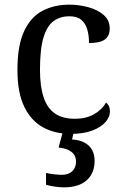

<svg xmlns="http://www.w3.org/2000/svg" viewBox="-20 -566 532 826"><path d="M283 10Q217 10 165.5 -18Q114 -46 84.5 -106.5Q55 -167 55 -265Q55 -372 84.5 -433.5Q114 -495 164.5 -520.5Q215 -546 278 -546Q320 -546 360 -535Q400 -524 426 -501.5Q452 -479 452 -444Q452 -421 442 -407Q432 -393 412.5 -387Q393 -381 363 -381Q363 -413 355.5 -439Q348 -465 330 -480.5Q312 -496 278 -496Q240 -496 211.5 -476Q183 -456 167.5 -406Q152 -356 152 -266Q152 -195 167.5 -148Q183 -101 216 -78Q249 -55 303 -55Q350 -55 384.5 -74.5Q419 -94 436 -125Q444 -119 448.5 -109.5Q453 -100 453 -86Q453 -63 434 -41Q415 -19 377.5 -4.5Q340 10 283 10ZM255 240Q239 240 217.5 237Q196 234 178 229V178Q196 182 214.5 184Q233 186 246 186Q275 186 291 170.5Q307 155 307 130Q307 101 285.5 86Q264 71 232 69L253 -9H300L290 34Q323 36 344.5 48Q366 60 376.5 79.5Q387 99 387 126Q387 179 353 209.5Q319 240 255 240Z"/></svg>

Font: Noto Serif Gurmukhi
Style: Regular
Weight: 400
Designer: Vaibhav Singh and the Monotype Design Team
Foundry: Monotype Imaging Inc.
Version: Version 2.003